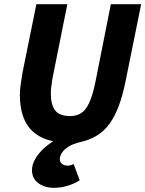

<svg xmlns="http://www.w3.org/2000/svg" viewBox="-20 -671 695 918"><path d="M238 227Q193 227 163 204.5Q133 182 133 143Q133 115 149 88Q165 61 189.5 38.5Q214 16 242 0L312 12Q194 12 134.5 -44.5Q75 -101 75 -218Q75 -241 79.5 -271Q84 -301 88 -326L154 -651H302L231 -297Q228 -278 225.5 -259.5Q223 -241 223 -223Q223 -171 243.5 -143.5Q264 -116 316 -116Q346 -116 368 -130Q390 -144 406.5 -179.5Q423 -215 436 -278L510 -651H655L580 -281Q554 -150 505 -81Q456 -12 365 8Q330 16 308.5 29.5Q287 43 276.5 59Q266 75 266 89Q266 105 277 113Q288 121 302 121Q309 121 316 119.5Q323 118 332 113L361 191Q337 207 304 217Q271 227 238 227Z"/></svg>

Font: Source Sans 3 ExtraLight ExtraBold
Style: Italic
Weight: 800
Italic angle: -11°
Version: Version 3.052;hotconv 1.1.0;makeotfexe 2.6.0